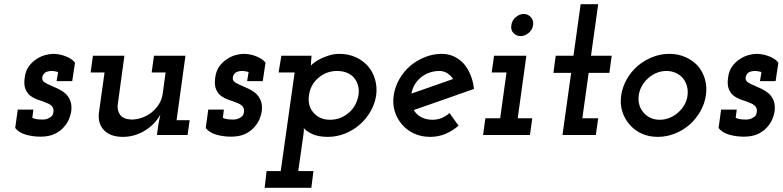

<svg xmlns="http://www.w3.org/2000/svg" viewBox="-20 -639 3705 909"><path d="M52 -33Q69 -11 102 -1.5Q135 8 172 8Q212 8 239 -5Q266 -18 282 -37Q299 -56 307 -76Q315 -96 317 -110Q321 -141 313 -161.5Q305 -182 290 -196Q275 -209 256.5 -218Q238 -227 221 -234Q204 -241 192 -248.5Q180 -256 180 -268Q180 -277 183.5 -283.5Q187 -290 193 -295Q199 -299 207 -301Q215 -303 225 -303Q232 -303 240 -301.5Q248 -300 255 -298L248 -255H322L335 -342Q326 -354 312.5 -362Q299 -370 284 -375Q270 -380 256 -382Q242 -384 232 -384Q215 -384 193 -378Q171 -372 151 -358Q131 -345 116 -324Q101 -303 97 -272Q92 -237 101 -216Q110 -195 126 -184Q143 -172 163.5 -165.5Q184 -159 200 -152Q217 -146 226 -136Q235 -126 233 -109Q232 -99 228 -93Q224 -87 215 -82Q207 -77 199 -75Q191 -73 184 -73Q167 -73 155.5 -74.5Q144 -76 133 -81L138 -120H64Z M723 0H868L878 -70H816L858 -375H709L698 -296H764L750 -193Q746 -167 732 -145Q718 -123 698 -107Q678 -91 653 -82Q628 -73 602 -73Q564 -75 549.5 -94.5Q535 -114 537 -141L569 -375H420L409 -296H475L448 -103Q443 -53 473 -22Q503 9 562 9Q616 9 664 -19.5Q712 -48 739 -96L730 -51Z M954 -33Q971 -11 1004 -1.5Q1037 8 1074 8Q1114 8 1141 -5Q1168 -18 1184 -37Q1201 -56 1209 -76Q1217 -96 1219 -110Q1223 -141 1215 -161.5Q1207 -182 1192 -196Q1177 -209 1158.5 -218Q1140 -227 1123 -234Q1106 -241 1094 -248.5Q1082 -256 1082 -268Q1082 -277 1085.5 -283.5Q1089 -290 1095 -295Q1101 -299 1109 -301Q1117 -303 1127 -303Q1134 -303 1142 -301.5Q1150 -300 1157 -298L1150 -255H1224L1237 -342Q1228 -354 1214.5 -362Q1201 -370 1186 -375Q1172 -380 1158 -382Q1144 -384 1134 -384Q1117 -384 1095 -378Q1073 -372 1053 -358Q1033 -345 1018 -324Q1003 -303 999 -272Q994 -237 1003 -216Q1012 -195 1028 -184Q1045 -172 1065.5 -165.5Q1086 -159 1102 -152Q1119 -146 1128 -136Q1137 -126 1135 -109Q1134 -99 1130 -93Q1126 -87 1117 -82Q1109 -77 1101 -75Q1093 -73 1086 -73Q1069 -73 1057.5 -74.5Q1046 -76 1035 -81L1040 -120H966Z M1242 171 1233 250H1454L1464 171H1392L1417 -5Q1418 -13 1418.5 -21Q1419 -29 1418 -34Q1424 -22 1454 -6.5Q1484 9 1532 9Q1574 9 1613 -6.5Q1652 -22 1683 -49Q1714 -76 1734.5 -112Q1755 -148 1761 -188Q1766 -228 1755.5 -263.5Q1745 -299 1722 -326Q1698 -353 1663.5 -368.5Q1629 -384 1587 -384Q1561 -384 1537.5 -376.5Q1514 -369 1496 -360Q1477 -350 1465 -340.5Q1453 -331 1452 -328Q1452 -340 1453 -352Q1454 -364 1455 -375H1312L1299 -296H1375L1309 171ZM1677 -188Q1673 -164 1661.5 -142.5Q1650 -121 1632 -106Q1614 -90 1591.5 -81Q1569 -72 1543 -72Q1517 -72 1497 -81Q1477 -90 1464 -106Q1450 -121 1444.5 -142.5Q1439 -164 1443 -188Q1446 -213 1457.5 -234Q1469 -255 1487 -270Q1505 -286 1527.5 -294.5Q1550 -303 1576 -303Q1602 -303 1622.5 -294.5Q1643 -286 1656 -271Q1669 -256 1675 -234.5Q1681 -213 1677 -188Z M2060 -303Q2081 -303 2097.5 -292.5Q2114 -282 2125 -265Q2076 -248 2027 -230.5Q1978 -213 1928 -196Q1932 -219 1943.5 -238.5Q1955 -258 1972 -272Q1989 -286 2011.5 -294.5Q2034 -303 2060 -303ZM2224 -218Q2220 -254 2207.5 -284.5Q2195 -315 2176 -337Q2156 -359 2129.5 -371.5Q2103 -384 2072 -384Q2030 -384 1991.5 -368.5Q1953 -353 1922 -327Q1891 -300 1870.5 -264Q1850 -228 1844 -188Q1838 -147 1849 -111.5Q1860 -76 1884 -49Q1907 -22 1941 -6.5Q1975 9 2017 9Q2055 9 2088.5 -5Q2122 -19 2151 -44Q2140 -59 2129.5 -74Q2119 -89 2108 -104Q2092 -89 2071.5 -80.5Q2051 -72 2028 -72Q1997 -72 1974 -84.5Q1951 -97 1939 -118Q2011 -143 2082 -168Q2153 -193 2224 -218Z M2278 -79 2267 0H2489L2500 -79H2431L2472 -375H2319L2308 -296H2378L2348 -79ZM2401 -520Q2397 -497 2411 -482.5Q2425 -468 2445 -468Q2464 -468 2482 -482.5Q2500 -497 2504 -520Q2507 -543 2493 -558Q2479 -573 2460 -573Q2440 -573 2422 -558Q2404 -543 2401 -520Z M2729 -619 2695 -375H2611L2600 -294H2684L2643 0H2801L2812 -79H2737L2767 -294H2865L2876 -375H2778L2812 -619Z M2921 -188Q2915 -147 2926 -111.5Q2937 -76 2961 -49Q2984 -22 3018 -6.5Q3052 9 3094 9Q3136 9 3175 -6.5Q3214 -22 3245 -49Q3275 -76 3295.5 -111.5Q3316 -147 3322 -188Q3328 -228 3317.5 -264Q3307 -300 3284 -327Q3260 -353 3225.5 -368.5Q3191 -384 3149 -384Q3107 -384 3068.5 -368.5Q3030 -353 2999 -327Q2968 -300 2947.5 -264Q2927 -228 2921 -188ZM3004 -187Q3007 -211 3019 -232Q3031 -253 3049 -269Q3067 -285 3089 -294Q3111 -303 3135 -303Q3159 -303 3179 -294Q3199 -285 3213 -269Q3226 -253 3232 -232Q3238 -211 3235 -187Q3232 -163 3220 -142Q3208 -121 3190 -106Q3172 -90 3149.5 -81Q3127 -72 3103 -72Q3079 -72 3059.5 -81Q3040 -90 3027 -106Q3013 -121 3007 -142Q3001 -163 3004 -187Z M3382 -33Q3399 -11 3432 -1.5Q3465 8 3502 8Q3542 8 3569 -5Q3596 -18 3612 -37Q3629 -56 3637 -76Q3645 -96 3647 -110Q3651 -141 3643 -161.5Q3635 -182 3620 -196Q3605 -209 3586.5 -218Q3568 -227 3551 -234Q3534 -241 3522 -248.5Q3510 -256 3510 -268Q3510 -277 3513.5 -283.5Q3517 -290 3523 -295Q3529 -299 3537 -301Q3545 -303 3555 -303Q3562 -303 3570 -301.5Q3578 -300 3585 -298L3578 -255H3652L3665 -342Q3656 -354 3642.5 -362Q3629 -370 3614 -375Q3600 -380 3586 -382Q3572 -384 3562 -384Q3545 -384 3523 -378Q3501 -372 3481 -358Q3461 -345 3446 -324Q3431 -303 3427 -272Q3422 -237 3431 -216Q3440 -195 3456 -184Q3473 -172 3493.5 -165.5Q3514 -159 3530 -152Q3547 -146 3556 -136Q3565 -126 3563 -109Q3562 -99 3558 -93Q3554 -87 3545 -82Q3537 -77 3529 -75Q3521 -73 3514 -73Q3497 -73 3485.5 -74.5Q3474 -76 3463 -81L3468 -120H3394Z"/></svg>

Font: Josefin Slab Thin
Style: Bold Italic
Weight: 700
Italic angle: -12°
Version: Version 2.000